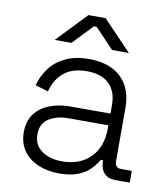

<svg xmlns="http://www.w3.org/2000/svg" viewBox="-80 -756 734 837"><g transform="rotate(10 287.0 -337.0)"><path d="M237 14Q186 14 144.5 -3.5Q103 -21 79 -55Q55 -89 55 -137Q55 -186 79 -218Q103 -250 144 -266Q185 -282 235 -282H413V-321Q413 -380 379 -413Q345 -446 280 -446Q216 -446 178.5 -414.5Q141 -383 128 -330L70 -347Q82 -390 108 -424.5Q134 -459 177 -479.5Q220 -500 280 -500Q372 -500 422.5 -452Q473 -404 473 -318V-82Q473 -52 501 -52H548V0H484Q453 0 435 -18.5Q417 -37 417 -69V-76H407Q394 -54 373.5 -33Q353 -12 320 1Q287 14 237 14ZM241 -40Q318 -40 365.5 -86.5Q413 -133 413 -218V-230H236Q184 -230 149.5 -207.5Q115 -185 115 -138Q115 -91 150.5 -65.5Q186 -40 241 -40ZM118 -556 244 -688H320L446 -556H372L288 -644H276L192 -556Z"/></g></svg>

Font: Space Grotesk Light Light
Style: Regular
Weight: 300
Version: Version 2.000